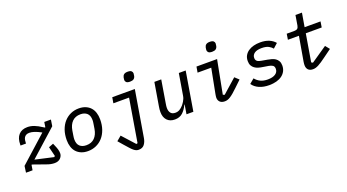

<svg xmlns="http://www.w3.org/2000/svg" viewBox="-63 -1464 4327 2391"><g transform="rotate(-20 2100.0 -268.5)"><path d="M423 10Q399 10 372.5 5Q346 0 312 -13L148 -71L143 -67L132 0H45L57 -86L408 -401Q353 -430 317.5 -441.5Q282 -453 253 -453Q227 -453 210.5 -444Q194 -435 185 -420Q176 -405 172.5 -384.5Q169 -364 169 -341H97V-352Q97 -437 138 -482.5Q179 -528 254 -528Q297 -528 341.5 -511.5Q386 -495 443 -457L460 -447L465 -451L475 -516H563L550 -432L199 -117L443 -62L454 -74L423 -200L485 -224L501 -186Q513 -160 520.5 -133Q528 -106 528 -83Q528 -47 500.5 -18.5Q473 10 423 10Z M865 12Q815 12 776.5 -4Q738 -20 712 -48.5Q686 -77 673 -117.5Q660 -158 660 -207Q660 -281 681 -340.5Q702 -400 739 -441.5Q776 -483 826 -505.5Q876 -528 934 -528Q985 -528 1023.5 -512Q1062 -496 1088 -467.5Q1114 -439 1127 -398.5Q1140 -358 1140 -309Q1140 -235 1119 -175.5Q1098 -116 1061 -74.5Q1024 -33 973.5 -10.5Q923 12 865 12ZM870 -64Q939 -64 980 -105.5Q1021 -147 1033 -220L1043 -283Q1046 -300 1047 -311.5Q1048 -323 1048 -332Q1048 -394 1016 -423Q984 -452 930 -452Q861 -452 820 -410.5Q779 -369 767 -296L757 -233Q754 -216 753 -204.5Q752 -193 752 -184Q752 -122 784 -93Q816 -64 870 -64Z M1464 212Q1446 212 1430.5 206Q1415 200 1397.5 185.5Q1380 171 1358.5 147Q1337 123 1306 88L1248 21L1310 -31L1459 134L1476 130L1571 -440H1363L1376 -516H1675L1573 94Q1565 145 1539.5 178.5Q1514 212 1464 212ZM1652 -622Q1617 -622 1603 -635Q1589 -648 1589 -666Q1589 -679 1593 -698Q1598 -723 1614.5 -736Q1631 -749 1664 -749Q1699 -749 1713 -736Q1727 -723 1727 -705Q1727 -692 1723 -673Q1718 -648 1701.5 -635Q1685 -622 1652 -622Z M2192 -122H2188Q2159 -60 2119 -24Q2079 12 2016 12Q1950 12 1913 -28Q1876 -68 1876 -137Q1876 -154 1877.5 -172Q1879 -190 1883 -211L1934 -516H2025L1975 -213Q1969 -180 1969 -157Q1969 -115 1988.5 -90Q2008 -65 2050 -65Q2082 -65 2107 -80Q2132 -95 2154 -120Q2159 -126 2167 -136.5Q2175 -147 2184 -161.5Q2193 -176 2200.5 -194.5Q2208 -213 2211 -234L2258 -516H2349L2263 0H2172Z M2740 -622Q2705 -622 2691 -635Q2677 -648 2677 -666Q2677 -679 2681 -698Q2686 -723 2702.5 -736Q2719 -749 2752 -749Q2787 -749 2801 -736Q2815 -723 2815 -705Q2815 -692 2811 -673Q2806 -648 2789.5 -635Q2773 -622 2740 -622ZM2677 12Q2635 12 2613 -10Q2591 -32 2591 -67Q2591 -78 2593 -89.5Q2595 -101 2597 -114L2660 -440H2479L2492 -516H2765L2680 -74L2702 -65L2888 -230L2941 -181L2856 -100Q2823 -68 2797.5 -46.5Q2772 -25 2751.5 -12Q2731 1 2713.5 6.5Q2696 12 2677 12Z M3266 12Q3191 12 3135 -12.5Q3079 -37 3047 -83L3109 -135Q3138 -99 3177.5 -80Q3217 -61 3274 -61Q3338 -61 3374.5 -85Q3411 -109 3411 -152Q3411 -185 3390.5 -198Q3370 -211 3340 -216L3266 -228Q3237 -232 3210 -240Q3183 -248 3162 -263Q3141 -278 3128 -301.5Q3115 -325 3115 -361Q3115 -403 3132.5 -434Q3150 -465 3180.5 -486Q3211 -507 3251.5 -517.5Q3292 -528 3339 -528Q3407 -528 3456 -507Q3505 -486 3534 -450L3474 -396Q3460 -416 3426 -435.5Q3392 -455 3331 -455Q3269 -455 3236.5 -432Q3204 -409 3204 -370Q3204 -353 3210 -342Q3216 -331 3226.5 -324Q3237 -317 3250.5 -313.5Q3264 -310 3279 -307L3353 -294Q3379 -289 3405.5 -282Q3432 -275 3453 -260.5Q3474 -246 3487.5 -223Q3501 -200 3501 -163Q3501 -122 3484 -89.5Q3467 -57 3436.5 -34.5Q3406 -12 3362.5 0Q3319 12 3266 12Z M3846 12Q3805 12 3783.5 -10Q3762 -32 3762 -72Q3762 -80 3763 -92.5Q3764 -105 3766 -116L3822 -440H3676L3688 -516H3789Q3816 -516 3829.5 -527Q3843 -538 3848 -565L3870 -698H3956L3925 -516H4136L4124 -440H3913L3852 -76L3872 -65L4084 -210L4129 -154L4026 -79Q3992 -54 3966 -36.5Q3940 -19 3919.5 -8.5Q3899 2 3881.5 7Q3864 12 3846 12Z"/></g></svg>

Font: IBM Plex Mono Text
Style: Italic
Weight: 450
Italic angle: -9°
Monospace: yes
Designer: Mike Abbink, Paul van der Laan, Pieter van Rosmalen
Foundry: Bold Monday
Version: Version 2.1